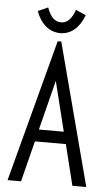

<svg xmlns="http://www.w3.org/2000/svg" viewBox="-55 -817 485 853"><g transform="rotate(5 187.5 -390.0)"><path d="M249 -780C235 -740 215 -719 188 -719C160 -719 140 -737 125 -780L80 -760C102 -701 141 -671 188 -671C234 -671 272 -701 294 -760ZM301 0H363L196 -634H180L12 0H72L118 -182H256ZM187 -458 242 -236H131Z"/></g></svg>

Font: Inconsolata Condensed
Style: Regular
Weight: 400
Width: 3
Monospace: yes
Designer: Raph Levien, Cyreal, Brenton Simpson
Foundry: Raph Levien, Cyreal, Google
Version: Version 3.100